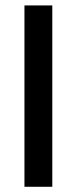

<svg xmlns="http://www.w3.org/2000/svg" viewBox="-20 -698 287 717"><path d="M175.3 -677.7V-0.5H71.3V-677.7Z"/></svg>

Font: Vazirmatn RD UI Medium
Style: Regular
Weight: 500
Designer: Saber Rastikerdar
Foundry: Saber Rastikerdar
Version: Version 33.003